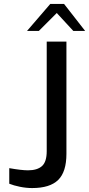

<svg xmlns="http://www.w3.org/2000/svg" viewBox="-20 -948 452 974"><path d="M27 -16V-95Q89 -84 122 -84Q169 -84 193 -105.5Q217 -127 217 -181V-737H317V-168Q317 -76 275 -35Q233 6 143 6Q113 6 81 -0.5Q49 -7 27 -16ZM235 -928H305L412 -791H352L268 -882L177 -791H117Z"/></svg>

Font: Exo Medium
Style: Regular
Weight: 500
Designer: Natanael Gama
Foundry: Natanael Gama
Version: Version 1.500; ttfautohint (v1.6)